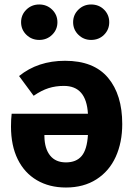

<svg xmlns="http://www.w3.org/2000/svg" viewBox="-20 -819 597 856"><path d="M525 -266Q525 -184 496 -120Q467 -56 410 -19.5Q353 17 274 17Q200 17 144.5 -15.5Q89 -48 59 -109Q29 -170 29 -255Q29 -287 32 -312H372Q365 -436 265 -436Q228 -436 196.5 -426Q165 -416 130 -392L65 -480Q149 -548 270 -548Q398 -548 461.5 -472.5Q525 -397 525 -266ZM372 -217H178V-210Q179 -156 203.5 -125.5Q228 -95 274 -95Q320 -95 344 -123.5Q368 -152 372 -217ZM236 -720Q236 -687 212.5 -664Q189 -641 155 -641Q121 -641 97.5 -664Q74 -687 74 -720Q74 -753 97.5 -776Q121 -799 155 -799Q189 -799 212.5 -776Q236 -753 236 -720ZM467 -720Q467 -687 444 -664Q421 -641 386 -641Q353 -641 329.5 -664Q306 -687 306 -720Q306 -753 329.5 -776Q353 -799 386 -799Q421 -799 444 -776Q467 -753 467 -720Z"/></svg>

Font: FiraGOUPP
Style: Bold
Weight: 700
Designer: bBox Type
Foundry: bBox Type GmbH
Version: Version 1.001